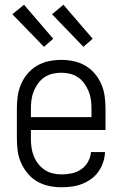

<svg xmlns="http://www.w3.org/2000/svg" viewBox="-20 -780 515 808"><path d="M239 8Q212 8 186 2.5Q160 -3 137 -16Q114 -29 97 -49.5Q80 -70 69 -94Q58 -118 54.5 -144.5Q51 -171 51 -197V-323Q51 -349 54.5 -375Q58 -401 68.5 -425.5Q79 -450 96.5 -470.5Q114 -491 136.5 -504Q159 -517 185 -522.5Q211 -528 238 -528Q264 -528 290 -522.5Q316 -517 338.5 -504Q361 -491 378.5 -470.5Q396 -450 406.5 -425.5Q417 -401 420.5 -375Q424 -349 424 -323V-233H110V-197Q110 -178 112.5 -159.5Q115 -141 122 -123.5Q129 -106 140.5 -91Q152 -76 167.5 -65.5Q183 -55 201.5 -50.5Q220 -46 239 -46Q260 -46 281.5 -50.5Q303 -55 321 -67Q339 -79 350 -98.5Q361 -118 363 -140H422Q421 -118 414 -97Q407 -76 394.5 -58Q382 -40 364 -27Q346 -14 325.5 -6Q305 2 283 5Q261 8 239 8ZM110 -287H365V-323Q365 -341 362.5 -360Q360 -379 353 -396Q346 -413 335 -428.5Q324 -444 308.5 -454.5Q293 -465 274.5 -469.5Q256 -474 238 -474Q219 -474 200.5 -469.5Q182 -465 166.5 -454.5Q151 -444 140 -428.5Q129 -413 122 -396Q115 -379 112.5 -360Q110 -341 110 -323ZM331 -583 199 -720 247 -760 370 -617ZM165 -583 32 -720 81 -760 204 -617Z"/></svg>

Font: Iosevka QP Light
Style: Regular
Weight: 300
Designer: Belleve Invis
Foundry: Belleve Invis
Version: Version 20.0.0; ttfautohint (v1.8.4)